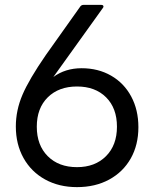

<svg xmlns="http://www.w3.org/2000/svg" viewBox="-20 -754 629 788"><path d="M45 -235Q45 -301 72 -364.5Q99 -428 168 -528L310 -728Q315 -734 323 -734H396Q402 -734 404 -730Q406 -726 402 -721L199 -438Q248 -474 315 -474Q383 -474 436 -443.5Q489 -413 518.5 -358Q548 -303 548 -232Q548 -159 516.5 -103.5Q485 -48 428 -17Q371 14 296 14Q222 14 165 -17.5Q108 -49 76.5 -105.5Q45 -162 45 -235ZM460 -234Q460 -310 415.5 -354.5Q371 -399 296 -399Q221 -399 176 -354.5Q131 -310 131 -234Q131 -158 176 -113Q221 -68 296 -68Q370 -68 415 -113Q460 -158 460 -234Z"/></svg>

Font: LINE Seed Sans KR Regular
Style: Regular
Weight: 400
Designer: LINE VX Design & Sandoll Inc & Dalton Maag Ltd
Foundry: Sandoll Inc.
Version: Version 1.000